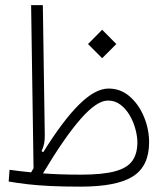

<svg xmlns="http://www.w3.org/2000/svg" viewBox="-20 -713 626 735"><path d="M288.1 1.5Q220.2 1.5 171.4 -1Q122.6 -3.4 85 -7.8Q47.4 -12.2 13.2 -18.1L16.6 -63Q36.1 -60.5 56.4 -57.9Q76.7 -55.2 99.1 -53.2Q103.5 -61 108.4 -68.8L99.1 -693.4H144L151.4 -197.3Q151.9 -179.2 149.2 -164.8Q146.5 -150.4 139.2 -134.3L145.5 -130.4Q221.2 -252 283 -313Q344.7 -374 395.5 -374Q441.9 -374 476.8 -343.5Q511.7 -313 531.2 -265.6Q550.8 -218.3 550.8 -168Q550.8 -77.6 489.3 -38.1Q427.7 1.5 288.1 1.5ZM144.5 -49.3Q175.3 -46.9 210.9 -45.7Q246.6 -44.4 289.6 -44.4Q371.6 -44.4 418.9 -56.9Q466.3 -69.3 486.1 -96.7Q505.9 -124 505.9 -168Q505.9 -190.9 498.5 -218.5Q491.2 -246.1 476.8 -271Q462.4 -295.9 441.4 -312Q420.4 -328.1 393.1 -328.1Q350.6 -328.1 288.8 -257.8Q227.1 -187.5 144.5 -49.3ZM371.1 -490.2 316.9 -544.4 371.1 -599.1 425.3 -544.4Z"/></svg>

Font: Cascadia Code ExtraLight
Style: Regular
Weight: 200
Monospace: yes
Designer: Aaron Bell
Foundry: Saja Typeworks
Version: Version 2407.024; ttfautohint (v1.8.4)